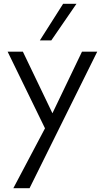

<svg xmlns="http://www.w3.org/2000/svg" viewBox="-20 -743 550 1007"><path d="M490 -472 135 244H50L216 -70L20 -472H100L255 -149L410 -472ZM311 -723H381L249 -531H189Z"/></svg>

Font: Madhuban Light
Style: Regular
Weight: 300
Designer: jaikishan Patel
Foundry: MagicType
Version: Version 1.000